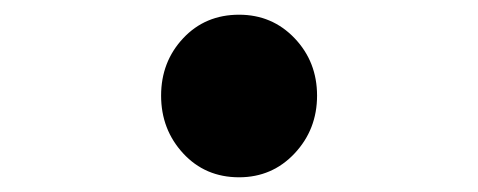

<svg xmlns="http://www.w3.org/2000/svg" viewBox="-20 -507 650 261"><path d="M305 -266Q259 -266 229 -298.5Q199 -331 199 -377Q199 -423 229 -455Q259 -487 305 -487Q350 -487 380.5 -455Q411 -423 411 -377Q411 -331 380.5 -298.5Q350 -266 305 -266Z"/></svg>

Font: Noto Sans JP Thin Black
Style: Regular
Weight: 900
Version: Version 2.004-H2;hotconv 1.0.118;makeotfexe 2.5.65603